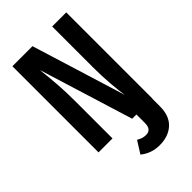

<svg xmlns="http://www.w3.org/2000/svg" viewBox="-268 -781 1089 1089"><g transform="rotate(-45 276.0 -237.0)"><path d="M492 0H491V62Q491 138 448 177.5Q405 217 334 217Q269 217 219 177L265 104Q281 113 293 117Q305 121 321 121Q364 121 364 68V0H330L155 -566Q163 -494 167.5 -433.5Q172 -373 172 -290V0H60V-691H221L396 -125Q390 -161 384.5 -227Q379 -293 379 -361V-691H492Z"/></g></svg>

Font: Fira Sans Compressed Medium
Style: Regular
Weight: 500
Width: 1
Designer: bBox Type GmbH & Carrois Corporate GbR & Edenspiekermann AG
Foundry: bBox Type GmbH & Carrois Corporate GbR & Edenspiekermann AG
Version: Version 4.301